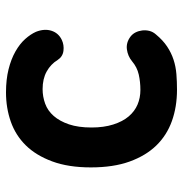

<svg xmlns="http://www.w3.org/2000/svg" viewBox="-5 -595 610 640"><g transform="rotate(-90 300.0 -275.0)"><path d="M62 -277Q62 -352 82 -406Q102 -460 135.5 -494Q169 -528 214.5 -544Q260 -560 312 -560Q355 -560 389 -551.5Q423 -543 448.5 -528.5Q474 -514 490 -496Q506 -478 514 -460Q525 -432 517.5 -408.5Q510 -385 487 -374Q470 -366 450.5 -368.5Q431 -371 420 -388Q406 -411 381.5 -424.5Q357 -438 323 -438Q298 -438 274.5 -429.5Q251 -421 233.5 -401Q216 -381 205.5 -350Q195 -319 195 -275Q195 -234 205 -202.5Q215 -171 232 -151Q249 -131 271.5 -121.5Q294 -112 320 -112Q347 -112 371.5 -117.5Q396 -123 416 -140Q433 -154 455.5 -157Q478 -160 498 -145Q507 -138 512 -128Q517 -118 518.5 -106Q520 -94 517 -82Q514 -70 505 -60Q486 -37 465 -23Q444 -9 421 -1.5Q398 6 373 8Q348 10 321 10Q264 10 216.5 -7Q169 -24 135 -59Q101 -94 81.5 -148Q62 -202 62 -277Z"/></g></svg>

Font: Maple Mono Normal NL
Style: Bold
Weight: 700
Monospace: yes
Designer: subframe7536
Version: Version 7.000